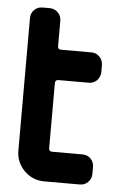

<svg xmlns="http://www.w3.org/2000/svg" viewBox="-50 -713 479 750"><g transform="rotate(5 189.0 -338.0)"><path d="M337 -46Q337 -27 324 -13.5Q311 0 292 0H152Q106 0 73.5 -32.5Q41 -65 41 -112V-630Q41 -650 54 -663Q67 -676 86 -676H114Q133 -676 146.5 -663Q160 -650 160 -630V-530Q160 -518 173 -518H292Q311 -518 324 -504.5Q337 -491 337 -471V-444Q337 -427 324 -412Q309 -399 292 -399H173Q160 -399 160 -385V-131Q160 -118 173 -118H292Q311 -118 324 -105Q337 -92 337 -72Z"/></g></svg>

Font: Monomaniac One
Style: Regular
Weight: 400
Version: Version 1.000; ttfautohint (v1.8.3)